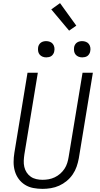

<svg xmlns="http://www.w3.org/2000/svg" viewBox="-20 -1200 640 1228"><path d="M252 8Q222 8 193 2.5Q164 -3 140 -18Q116 -33 99.5 -55.5Q83 -78 75 -105.5Q67 -133 67 -163Q67 -193 72 -223L156 -735H222L136 -213Q133 -193 132 -172.5Q131 -152 135.5 -132.5Q140 -113 150.5 -97Q161 -81 176.5 -70Q192 -59 212 -54.5Q232 -50 252 -50Q272 -50 291.5 -53.5Q311 -57 330 -66Q349 -75 365 -89Q381 -103 392.5 -120.5Q404 -138 410 -157.5Q416 -177 419 -196L508 -735H574L484 -187Q479 -160 470 -134Q461 -108 445 -84.5Q429 -61 406.5 -42.5Q384 -24 358.5 -12.5Q333 -1 305.5 3.5Q278 8 252 8ZM506 -833Q493 -833 482 -837.5Q471 -842 463.5 -851Q456 -860 454 -872.5Q452 -885 454 -898Q455 -906 460 -914.5Q465 -923 472.5 -928Q480 -933 488.5 -935Q497 -937 505 -937Q518 -937 529.5 -932.5Q541 -928 548 -919Q555 -910 557.5 -897.5Q560 -885 557 -872Q556 -864 551 -855.5Q546 -847 539 -842Q532 -837 523 -835Q514 -833 506 -833ZM276 -833Q263 -833 252 -837.5Q241 -842 233.5 -851Q226 -860 224 -872.5Q222 -885 224 -898Q225 -906 230 -914.5Q235 -923 242.5 -928Q250 -933 258.5 -935Q267 -937 275 -937Q288 -937 299.5 -932.5Q311 -928 318 -919Q325 -910 327.5 -897.5Q330 -885 327 -872Q326 -864 321 -855.5Q316 -847 309 -842Q302 -837 293 -835Q284 -833 276 -833ZM422 -1004 308 -1140 364 -1180 468 -1036Z"/></svg>

Font: Iosevka Aile Light Oblique
Style: Regular
Weight: 300
Italic angle: -9°
Designer: Belleve Invis
Foundry: Belleve Invis
Version: Version 31.1.0; ttfautohint (v1.8.4)